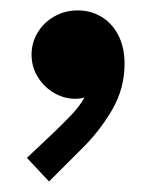

<svg xmlns="http://www.w3.org/2000/svg" viewBox="-20 -180 298 365"><path d="M31.2 120.1 86.9 67.4Q107.9 46.9 119.6 34.2Q131.3 21.5 140.6 5.4Q131.8 7.8 123 7.8Q102.1 7.8 83 -3.2Q64 -14.2 52 -33.4Q40 -52.7 40 -76.2Q40 -99.1 51.8 -118.4Q63.5 -137.7 83.5 -148.9Q103.5 -160.2 127.9 -160.2Q152.3 -160.2 172.6 -148.2Q192.9 -136.2 204.8 -113.3Q216.8 -90.3 216.8 -58.6Q216.8 -11.7 192.9 29.3Q168.9 70.3 133.8 104.5L73.2 165Z"/></svg>

Font: Reddit Sans Vanilla
Style: Bold
Weight: 700
Designer: Stephen Hutchings
Foundry: Reddit
Version: Version 1.013